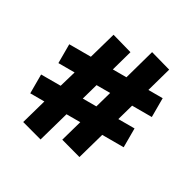

<svg xmlns="http://www.w3.org/2000/svg" viewBox="-146 -741 959 954"><g transform="rotate(30 333.5 -264.5)"><path d="M511 -311 485 -219H578V-111H455L412 41L295 9L329 -111H250L201 62L83 30L123 -111H42V-219H154L181 -311H88V-419H212L255 -570L371 -537L338 -419H416L464 -591L581 -558L542 -419H624V-311ZM385 -311H307L281 -219H359Z"/></g></svg>

Font: Ysabeau Ultrabold
Style: Regular
Weight: 800
Designer: Christian Thalmann (Catharsis Fonts)
Version: Version 0.003